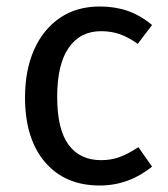

<svg xmlns="http://www.w3.org/2000/svg" viewBox="-20 -559 518 591"><path d="M448 -482 404 -424Q376 -444 349.5 -453.5Q323 -463 291 -463Q227 -463 191.5 -412Q156 -361 156 -261Q156 -161 191 -113.5Q226 -66 291 -66Q322 -66 348 -75.5Q374 -85 406 -106L448 -46Q376 12 287 12Q180 12 118.5 -60Q57 -132 57 -259Q57 -343 85 -406Q113 -469 164.5 -504Q216 -539 287 -539Q334 -539 373 -525.5Q412 -512 448 -482Z"/></svg>

Font: Wolseley Sans
Style: Regular
Weight: 400
Designer: Carrois Corporate & Edenspiekermann AG
Foundry: Carrois Corporate GbR & Edenspiekermann AG
Version: Version 4.202